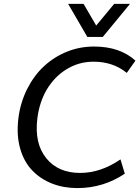

<svg xmlns="http://www.w3.org/2000/svg" viewBox="-20 -965 723 996"><path d="M433.1 -773.4 333.5 -944.8H413.6L479 -832.5L572.3 -944.8H654.3L513.2 -773.4ZM381.3 10.7Q310.1 10.7 250.2 -12.7Q190.4 -36.1 147.5 -80.6Q104.5 -125 84.7 -194.1Q64.9 -263.2 75.2 -349.6Q80.1 -391.1 91.8 -429.9Q103.5 -468.8 120.8 -503.2Q138.2 -537.6 160.2 -567.6Q182.1 -597.7 208.5 -621.6Q261.2 -670.4 327.6 -697Q394 -723.6 467.8 -723.6Q602.1 -723.6 682.6 -650.4L637.7 -586.9Q566.4 -645 465.3 -645Q389.2 -645 325.7 -606Q293.5 -586.4 268.3 -560.3Q243.2 -534.2 222.7 -500.5Q184.1 -434.6 173.8 -350.6Q157.7 -221.7 219.7 -144.5Q281.7 -67.9 395.5 -67.9Q502.4 -67.9 605 -138.2L627.4 -64Q516.1 10.7 381.3 10.7Z"/></svg>

Font: Ride
Style: Italic
Weight: 400
Version: Version 3.000